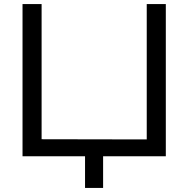

<svg xmlns="http://www.w3.org/2000/svg" viewBox="-20 -770 927 946"><path d="M488 156V0H797V-750H703V-83L185 -84V-750H91V0H399V156Z"/></svg>

Font: Bounded Light
Style: Regular
Weight: 300
Designer: Vlad Churkin
Version: Version 3.0